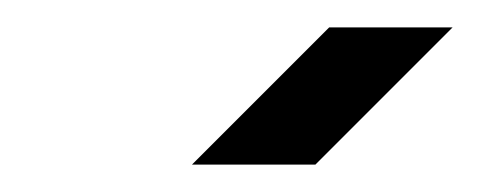

<svg xmlns="http://www.w3.org/2000/svg" viewBox="-20 -990 350 140"><path d="M220 -970 120 -870H210L310 -970Z"/></svg>

Font: Gauge
Style: Italic
Weight: 400
Italic angle: -80°
Designer: Daniel Pimley
Foundry: Daniel Pimley
Version: Version 1.000;PS 001.001;hotconv 1.0.56